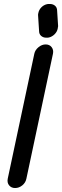

<svg xmlns="http://www.w3.org/2000/svg" viewBox="-20 -949 313 968"><path d="M153 -678Q157 -697 174 -711Q191 -725 210 -725Q230 -725 240.5 -711Q251 -697 247 -678L113 -48Q109 -28 92.5 -14.5Q76 -1 56 -1Q37 -1 26 -14.5Q15 -28 19 -48ZM273 -817Q272 -814 272 -811.5Q272 -809 271 -805Q268 -789 255.5 -776.5Q243 -764 227 -760Q223 -759 220 -759H213Q198 -759 187.5 -768Q177 -777 177 -793L172 -871V-877Q172 -879 173 -882Q176 -899 188 -911.5Q200 -924 217 -928Q222 -929 224 -929H231Q247 -929 257.5 -920Q268 -911 268 -895Z"/></svg>

Font: VDS
Style: Italic
Weight: 400
Designer: artmaker
Foundry: artmaker
Version: Version 1.000 2009 initial release